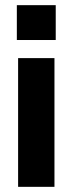

<svg xmlns="http://www.w3.org/2000/svg" viewBox="-20 -580 280 740"><path d="M194.8 -425.8H44.9V-560.1H194.8ZM49.8 140.1V-356H189.9V140.1Z"/></svg>

Font: TASA Explorer
Style: Bold
Weight: 700
Designer: Weizhong Zhang
Foundry: Local Remote
Version: Version 1.000;Glyphs 3.1.2 (3151)